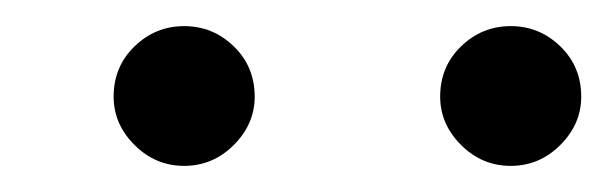

<svg xmlns="http://www.w3.org/2000/svg" viewBox="-20 -740 465 147"><path d="M121 -613Q99 -613 83 -629Q67 -645 67 -666Q67 -689 83 -704.5Q99 -720 121 -720Q143 -720 159 -704.5Q175 -689 175 -666Q175 -645 159 -629Q143 -613 121 -613ZM371 -613Q349 -613 333 -629Q317 -645 317 -666Q317 -689 333 -704.5Q349 -720 371 -720Q393 -720 409 -704.5Q425 -689 425 -666Q425 -645 409 -629Q393 -613 371 -613Z"/></svg>

Font: Figtree Light Medium
Style: Italic
Weight: 500
Italic angle: -9.5°
Version: Version 2.000